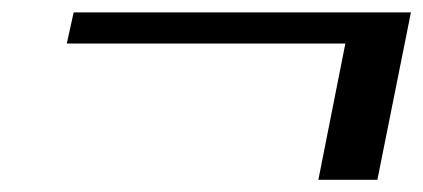

<svg xmlns="http://www.w3.org/2000/svg" viewBox="-20 -424 690 313"><path d="M499 -130.9 543 -353H88.9L100.1 -403.8H649.9L595.2 -130.9Z"/></svg>

Font: Linux Libertine O
Style: Semibold Italic
Weight: 600
Italic angle: -11.5°
Designer: Philipp H. Poll
Foundry: Philipp H. Poll
Version: Version 5.1.2